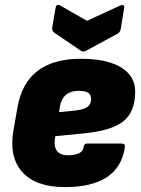

<svg xmlns="http://www.w3.org/2000/svg" viewBox="-20 -752 577 784"><path d="M245 12Q127 12 71.5 -49Q16 -110 35 -220L51 -312Q85 -512 310 -512Q416 -512 474 -477Q532 -442 532 -378Q532 -296 484 -257Q436 -218 319 -207L206 -196L205 -190Q193 -118 258 -118Q286 -118 303 -126.5Q320 -135 321 -151Q323 -166 336 -166H476Q492 -166 490 -151Q466 12 245 12ZM221 -294 290 -301Q323 -305 337.5 -316Q352 -327 352 -347Q352 -365 340.5 -373Q329 -381 302 -381Q234 -381 224 -313ZM470 -729Q478 -733 483.5 -730.5Q489 -728 487 -720L473 -633Q470 -620 461 -615L332 -545Q320 -538 310 -545L204 -617Q191 -626 193 -638L207 -720Q210 -738 225 -730L335 -667Z"/></svg>

Font: Sofia Sans ExtraBlack
Style: Italic
Weight: 1000
Italic angle: -9°
Designer: Botio Nikoltchev, Ani Petrova
Foundry: lettersoup
Version: Version 4.100; ttfautohint (v1.8.4.7-5d5b)